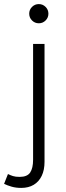

<svg xmlns="http://www.w3.org/2000/svg" viewBox="-77 -695 323 940"><path d="M27 225Q1 225 -20.5 218.8Q-42 212.5 -57 205L-38 157Q-26 163 -13.5 167Q-1 171 19 171Q56.5 171 70.8 149.5Q85 128 85 87V-480H141V97Q141 137.5 127.2 166Q113.5 194.5 88 209.8Q62.5 225 27 225ZM113 -581Q93.5 -581 79.8 -594.8Q66 -608.5 66 -628Q66 -647.5 79.8 -661.2Q93.5 -675 113 -675Q132.5 -675 146.2 -661.2Q160 -647.5 160 -628Q160 -608.5 146.2 -594.8Q132.5 -581 113 -581Z"/></svg>

Font: Geologica Cursive Thin
Style: Regular
Weight: 250
Designer: Sindre Bremnes, Frode Helland
Foundry: Monokrom Skriftforlag AS
Version: Version 1.010;gftools[0.9.28]